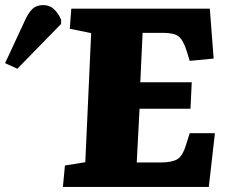

<svg xmlns="http://www.w3.org/2000/svg" viewBox="-227 -734 896 754"><path d="M131 -604 47 -621 53 -700H597L612 -504L518 -495L507 -531Q493 -576 475 -590.5Q457 -605 414 -605H333L324 -411H526L521 -307H321L310 -96H405Q447 -96 469 -108.5Q491 -121 505 -170L518 -211H617L593 0H20L28 -84L108 -97ZM-159 -464 -207 -486 -128 -656Q-114 -686 -98.5 -700Q-83 -714 -57 -714Q-32 -714 -15 -698Q2 -682 13 -657V-640Z"/></svg>

Font: Literata 12pt ExtraBold
Style: Italic
Weight: 800
Italic angle: -2°
Designer: Latin by Veronika Burian and Jose Scaglione. Greek by Irene Vlachou. Cyrillic by Vera Evstafieva
Foundry: TypeTogether
Version: Version 3.002